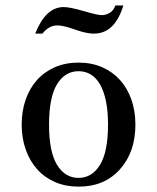

<svg xmlns="http://www.w3.org/2000/svg" viewBox="-20 -675 580 709"><path d="M270 -443.8Q318.4 -443.8 357.2 -426.8Q396 -409.7 423.3 -379.4Q450.7 -349.1 465.3 -306.9Q480 -264.6 480 -214.8Q480 -113.3 422.9 -49.8Q366.2 14.2 270 14.2Q222.2 14.2 183.3 -2.7Q144.5 -19.5 117.2 -50Q89.8 -80.6 75 -122.6Q60.1 -164.6 60.1 -214.8Q60.1 -264.6 74.7 -306.9Q89.4 -349.1 116.5 -379.4Q143.6 -409.7 182.6 -426.8Q221.7 -443.8 270 -443.8ZM270 -412.1Q220.2 -412.1 190.4 -363.8Q161.1 -315.4 161.1 -214.8Q161.1 -114.3 190.7 -66.2Q220.2 -18.1 270 -18.1Q319.8 -18.1 349.4 -66.4Q378.9 -114.7 378.9 -214.8Q378.9 -265.1 371.1 -302.2Q363.3 -339.4 349.1 -363.8Q335 -388.2 314.9 -400.1Q294.9 -412.1 270 -412.1ZM405.8 -654.8H435.5Q403.8 -550.8 326.7 -550.8Q317.4 -550.8 305.9 -552.7Q294.4 -554.7 286.4 -556.6Q278.3 -558.6 245.1 -569.8Q211.9 -581.1 191.4 -581.1Q160.2 -581.1 136.7 -550.8H109.9Q148.9 -648.9 214.8 -648.9Q238.3 -648.9 289.3 -634Q340.3 -619.1 355.5 -619.1Q371.6 -619.1 385.7 -627.9Q399.9 -636.7 405.8 -654.8Z"/></svg>

Font: Jacques Francois
Style: Regular
Weight: 400
Designer: Manvel Shmavonyan, Alexei Vanyashin
Foundry: Cyreal (www.cyreal.org)
Version: Version 1.003